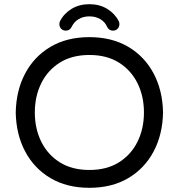

<svg xmlns="http://www.w3.org/2000/svg" viewBox="-20 -885 852 915"><path d="M406 10Q299 10 221 -36Q143 -82 100 -163Q57 -244 55 -349Q57 -454 100 -535Q143 -616 221 -662Q299 -708 406 -708Q513 -708 591 -662Q669 -616 712 -535Q755 -454 757 -349Q755 -244 712 -163Q669 -82 591 -36Q513 10 406 10ZM406 -75Q489 -75 547 -111.5Q605 -148 635.5 -210Q666 -272 666 -349Q666 -426 635.5 -488Q605 -550 547 -586.5Q489 -623 406 -623Q323 -623 265 -586.5Q207 -550 176.5 -488Q146 -426 146 -349Q146 -272 176.5 -210Q207 -148 265 -111.5Q323 -75 406 -75ZM294 -739Q280 -739 271.5 -748Q263 -757 263 -770Q263 -778 266 -784Q285 -821 321.5 -843Q358 -865 406 -865Q454 -865 490.5 -843Q527 -821 546 -784Q549 -778 549 -770Q549 -757 540.5 -748Q532 -739 518 -739Q499 -739 490 -758Q480 -781 457.5 -794Q435 -807 406 -807Q377 -807 355 -794Q333 -781 322 -758Q313 -739 294 -739Z"/></svg>

Font: Varela Round
Style: Regular
Weight: 400
Designer: Joe Prince, Avraham Cornfeld
Foundry: Joe Prince, Avraham Cornfeld
Version: Version 3.010; ttfautohint (v1.8.4.7-5d5b)